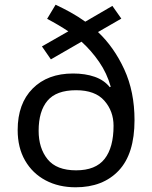

<svg xmlns="http://www.w3.org/2000/svg" viewBox="-20 -785 645 815"><path d="M216 -765Q248 -750 280.5 -732Q313 -714 342 -693L457 -760L495 -706L396 -649Q464 -585 507.5 -490.5Q551 -396 551 -275Q551 -132 484 -61Q417 10 301 10Q229 10 173.5 -19.5Q118 -49 86.5 -103.5Q55 -158 55 -233Q55 -345 118.5 -409Q182 -473 290 -473Q342 -473 382 -459Q422 -445 446 -415L450 -417Q434 -474 401 -522Q368 -570 326 -608L196 -533L158 -588L270 -652Q249 -666 226 -679.5Q203 -693 180 -705ZM303 -402Q219 -402 181.5 -357.5Q144 -313 144 -230Q144 -156 182 -109Q220 -62 303 -62Q386 -62 424 -110.5Q462 -159 462 -251Q462 -313 423 -357.5Q384 -402 303 -402Z"/></svg>

Font: Noto Sans
Style: Regular
Weight: 400
Designer: Monotype Design Team
Foundry: Monotype Imaging Inc.
Version: Version 1.902